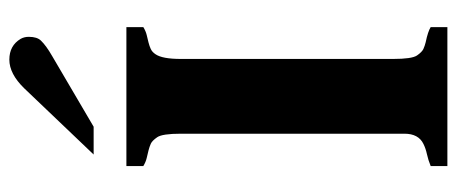

<svg xmlns="http://www.w3.org/2000/svg" viewBox="-306 -681 987 415"><g transform="rotate(-90 187.5 -473.5)"><path d="M106 -576.2Q106 -616.2 98.4 -627.2Q90.8 -638.2 84.2 -641.1Q77.6 -644 69.8 -646Q62 -647.9 53.5 -649.9Q44.9 -651.9 36.1 -657.2V-693.8H336.4V-657.2Q327.6 -651.9 319.3 -649.9Q311 -647.9 303.2 -646Q295.4 -644 289.1 -641.1Q282.7 -638.2 277.8 -630.9Q267.6 -616.2 267.6 -576.2V-117.2Q267.6 -76.7 275.1 -65.7Q282.7 -54.7 289.3 -51.8Q295.9 -48.8 303.7 -46.9Q327.1 -42 336.4 -36.1V0H36.1V-36.1Q49.3 -41.5 61.8 -44.2Q74.2 -46.9 84 -51.8Q106 -62.5 106 -92.8ZM61 -764.6 204.1 -914.6Q235.4 -946.8 266.1 -946.8Q296.4 -946.8 311 -922.4Q315.4 -914.6 315.4 -904.8Q315.4 -886.7 307.1 -878.4Q296.4 -867.2 273.4 -854L121.1 -764.6Z"/></g></svg>

Font: Stardos Stencil
Style: Bold
Weight: 700
Designer: vernon adams
Foundry: vernon adams
Version: Version 1.000